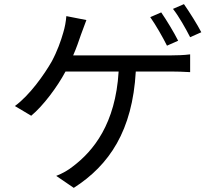

<svg xmlns="http://www.w3.org/2000/svg" viewBox="-20 -850 1040 929"><path d="M760 -790 707 -767C734 -729 768 -669 788 -629L842 -653C822 -693 785 -754 760 -790ZM870 -830 817 -807C846 -770 878 -713 900 -670L954 -694C935 -731 896 -793 870 -830ZM398 -753 301 -772C299 -746 294 -718 286 -692C275 -653 257 -602 230 -552C195 -491 124 -389 52 -337L131 -290C189 -338 257 -429 297 -504H554C539 -250 431 -119 333 -45C311 -27 281 -10 252 1L337 59C509 -51 621 -218 637 -504H807C830 -504 869 -503 900 -501V-587C871 -583 831 -582 807 -582H334C350 -618 362 -654 372 -683C379 -703 389 -730 398 -753Z"/></svg>

Font: Noto Sans CJK SC
Style: Regular
Weight: 400
Designer: Ryoko NISHIZUKA 西塚涼子 (kana, bopomofo & ideographs); Paul D. Hunt (Latin, Greek & Cyrillic); Sandoll Communications 산돌커뮤니
Foundry: Adobe
Version: Version 2.004;hotconv 1.0.118;makeotfexe 2.5.65603